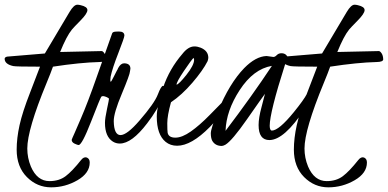

<svg xmlns="http://www.w3.org/2000/svg" viewBox="-65 -597 1639 811"><path d="M189 -377.4 364.3 -381.3Q369.6 -381.3 376 -371.8Q382.3 -362.3 382.8 -346.2Q382.3 -335.4 355 -335Q273.9 -333 158.7 -315.4Q150.4 -291.5 131.8 -246.6Q50.3 -49.3 50.3 30.3Q50.3 69.8 65.4 106.4Q91.8 168 144 168Q184.6 168 212.2 147.2Q239.7 126.5 277.3 79.1Q289.1 64 301.8 68.4Q314 73.7 314 89.4Q314 134.3 262.2 164.3Q210.4 194.3 151.1 194.3Q91.8 194.3 48.6 150.9Q5.4 107.4 5.4 35.2Q5.4 -13.2 17.6 -68.4Q29.8 -123.5 62 -205.8Q94.2 -288.1 104 -315.4Q2.9 -315.4 -8.8 -317.9Q-44.9 -325.7 -45.4 -348.6Q-44.9 -356 -34.2 -357.9L124.5 -371.1L229 -546.9Q247.1 -577.1 261.7 -577.1Q267.6 -577.1 275.4 -575.2Q304.2 -568.8 304.2 -554.4Q304.2 -540 274.9 -510.3Q245.6 -480.5 238.8 -472.2Q215.8 -443.8 189 -377.4Z M485.8 -307.1 484.9 -300.8 483.9 -294.9Q483.9 -283.2 449.7 -201.2Q415 -119.1 415.5 -85Q416.5 -26.9 443.8 -26.4Q471.2 -26.4 523.9 -87.4Q587.4 -160.6 601.6 -197.8Q615.7 -234.4 623.5 -234.4Q629.9 -233.9 630.4 -220.7Q630.4 -208 627.4 -201.2L622.6 -188Q601.6 -134.3 556.6 -76.2Q491.7 9.3 440.9 9.3Q424.8 9.3 411.6 1Q378.4 -20 378.4 -78.1Q378.4 -97.2 387 -136.7Q395.5 -176.3 395.3 -179.4Q395 -182.6 386.2 -186.5Q368.7 -194.3 362.8 -188.5Q357.9 -181.6 319.6 -83Q281.2 15.6 267.1 15.6Q262.7 15.6 250.2 9.8Q237.8 3.9 237.8 -6.3Q237.8 -8.3 250.5 -36.1L277.3 -98.1Q305.7 -163.6 343.8 -272.5L408.7 -456.1Q411.1 -462.9 424.3 -463.4L437 -463.9Q460.4 -463.9 460.4 -446.8Q460.4 -438.5 435.1 -373.5Q409.7 -308.6 402.3 -273.4L400.9 -258.8Q400.9 -252.4 403.3 -251.5Q404.8 -252 415.5 -272.9L428.2 -297.9Q431.2 -302.2 434.1 -309.6Q444.8 -329.6 459.5 -329.6Q484.9 -329.1 485.8 -308.6Z M680.7 -239.3Q690.4 -240.7 722.7 -281.2Q754.9 -321.8 754.9 -344.7Q754.9 -348.1 752.4 -352.5Q742.7 -342.8 711.7 -296.9Q680.7 -251 680.7 -239.3ZM875 -166.5Q899.4 -192.9 902.3 -175.8Q902.3 -169.4 894.5 -154.8Q870.6 -110.4 821.3 -60.5Q743.2 18.6 683.1 18.6Q654.8 18.6 634.8 2.4Q597.2 -28.3 597.2 -104.5Q597.2 -147.9 623.8 -226.8Q650.4 -305.7 705.6 -369.6Q730 -400.9 756.3 -400.9Q769 -400.9 782.7 -395.5Q814.9 -382.3 814.9 -353Q814.9 -348.6 812 -338.9Q792 -299.3 747.6 -247.6Q703.1 -195.8 657.2 -165Q641.6 -108.4 641.6 -76.7Q641.6 -44.9 643.1 -36.1Q647.5 -15.6 675.8 -15.6Q704.1 -15.6 741.2 -41.7Q778.3 -67.9 820.3 -110.8Q862.3 -153.8 867.9 -159.2Q873.5 -164.6 875 -166.5Z M1083.5 -318.8Q1005.4 -305.7 947.3 -216.3Q890.6 -129.4 887.7 -44.4Q999.5 -191.9 1083.5 -318.8ZM1061 -360.4 1089.8 -356.4Q1096.7 -356.4 1104.2 -364.3Q1111.8 -372.1 1123.8 -372.1Q1135.7 -372.1 1142.8 -365.7Q1149.9 -359.4 1149.9 -354.7Q1149.9 -350.1 1145 -339.4Q1140.1 -328.6 1139.2 -325.2Q1074.2 -121.6 1074.2 -65.4Q1074.7 -45.9 1083 -45.4Q1112.8 -45.4 1176.3 -123.5Q1218.8 -175.8 1231.2 -200.2Q1243.7 -224.6 1251 -226.1Q1252.4 -226.1 1253.4 -226.6Q1262.2 -225.6 1262.7 -216.3Q1262.7 -198.7 1222.2 -137.2Q1135.7 -5.4 1072.8 -5.4Q1027.3 -5.4 1027.3 -68.8Q1027.3 -99.1 1039.6 -144.3Q1051.8 -189.5 1054.2 -200.7Q1043 -186 979 -94.2Q915 -2.4 887.2 14.2Q878.4 19 872.1 19.5Q844.2 19.5 831.5 -2.4Q825.7 -13.2 825.4 -33.4Q825.2 -53.7 855.5 -127Q904.3 -245.1 966.3 -309.1Q1015.1 -358.9 1061 -360.4Z M1359.9 -377.4 1535.2 -381.3Q1540.5 -381.3 1546.9 -371.8Q1553.2 -362.3 1553.7 -346.2Q1553.2 -335.4 1525.9 -335Q1444.8 -333 1329.6 -315.4Q1321.3 -291.5 1302.7 -246.6Q1221.2 -49.3 1221.2 30.3Q1221.2 69.8 1236.3 106.4Q1262.7 168 1314.9 168Q1355.5 168 1383.1 147.2Q1410.6 126.5 1448.2 79.1Q1460 64 1472.7 68.4Q1484.9 73.7 1484.9 89.4Q1484.9 134.3 1433.1 164.3Q1381.3 194.3 1322 194.3Q1262.7 194.3 1219.5 150.9Q1176.3 107.4 1176.3 35.2Q1176.3 -13.2 1188.5 -68.4Q1200.7 -123.5 1232.9 -205.8Q1265.1 -288.1 1274.9 -315.4Q1173.8 -315.4 1162.1 -317.9Q1126 -325.7 1125.5 -348.6Q1126 -356 1136.7 -357.9L1295.4 -371.1L1399.9 -546.9Q1418 -577.1 1432.6 -577.1Q1438.5 -577.1 1446.3 -575.2Q1475.1 -568.8 1475.1 -554.4Q1475.1 -540 1445.8 -510.3Q1416.5 -480.5 1409.7 -472.2Q1386.7 -443.8 1359.9 -377.4Z"/></svg>

Font: Kristi
Style: Regular
Weight: 400
Italic angle: -15°
Version: Version 1.004